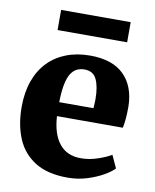

<svg xmlns="http://www.w3.org/2000/svg" viewBox="-85 -821 723 897"><g transform="rotate(10 276.0 -373.0)"><path d="M297.5 11Q202 11 142.8 -26Q83.5 -63 56.2 -128Q29 -193 29 -277.5Q29 -347 48.5 -401.2Q68 -455.5 104 -492.8Q140 -530 190.5 -549.5Q241 -569 303 -569Q409 -569 463.5 -515.5Q518 -462 520 -366.5Q520 -332.5 517.8 -307.5Q515.5 -282.5 511.5 -263.5H199Q201.5 -221 212 -188.5Q222.5 -156 240.5 -133.8Q258.5 -111.5 284 -100.2Q309.5 -89 342.5 -89Q382.5 -89 422.8 -102.8Q463 -116.5 485.5 -130.5L513 -70.5Q498 -54 465 -35Q432 -16 388.5 -2.5Q345 11 297.5 11ZM198 -329.5H360.5Q361 -340.5 361.8 -350.8Q362.5 -361 362.5 -371.5Q362.5 -431 346.2 -465.8Q330 -500.5 288 -500.5Q269 -500.5 253 -493Q237 -485.5 225 -467.2Q213 -449 206 -415.5Q199 -382 198 -329.5ZM462 -755.5V-660H132V-755.5Z"/></g></svg>

Font: Merriweather 20pt Black
Style: Regular
Weight: 900
Version: Version 2.100